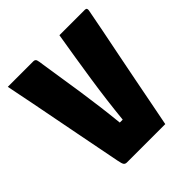

<svg xmlns="http://www.w3.org/2000/svg" viewBox="-188 -838 976 976"><g transform="rotate(-45 300.0 -350.0)"><path d="M200 -700Q208 -700 212.5 -695.5Q217 -691 219 -677Q239 -551 258.5 -420Q278 -289 290 -169H311Q324 -299 344 -431Q364 -563 387 -700H570Q585 -700 582 -683Q572 -629 558.5 -561Q545 -493 530 -418.5Q515 -344 500.5 -269Q486 -194 472.5 -125Q459 -56 448 0H172Q161 0 155.5 -7Q150 -14 145 -41Q124 -146 98.5 -279Q73 -412 45 -555Q38 -591 30.5 -627Q23 -663 16 -700Z"/></g></svg>

Font: Recursive Mn Lnr St Blk
Style: Regular
Weight: 900
Monospace: yes
Version: Version 1.079;hotconv 1.0.112;makeotfexe 2.5.65598; ttfautoh